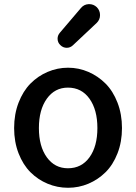

<svg xmlns="http://www.w3.org/2000/svg" viewBox="-20 -890 653 923"><path d="M47.9 -274.4Q47.9 -340.8 69.3 -396.5Q90.8 -452.1 126.5 -488.3Q162.1 -524.4 209 -544.4Q255.9 -564.5 307.1 -564.5Q358.4 -564.5 404.8 -544.4Q451.2 -524.4 487.3 -488.3Q523.4 -452.1 544.9 -396.5Q566.4 -340.8 566.4 -274.4Q566.4 -208 544.9 -152.8Q523.4 -97.7 487.3 -62Q451.2 -26.4 404.8 -6.8Q358.4 12.7 307.1 12.7Q255.9 12.7 209 -6.8Q162.1 -26.4 126.5 -62Q90.8 -97.7 69.3 -152.8Q47.9 -208 47.9 -274.4ZM306.6 -81.1Q372.1 -81.1 410.2 -133.8Q448.2 -186.5 448.2 -274.4Q448.2 -362.3 410.2 -415.5Q372.1 -468.8 306.6 -468.8Q243.2 -468.8 205.1 -415.5Q167 -362.3 167 -274.4Q167 -186.5 205.1 -133.8Q243.2 -81.1 306.6 -81.1ZM330.1 -671.9Q317.4 -660.2 300.8 -660.2Q283.2 -660.2 270.5 -672.9Q256.8 -685.5 256.8 -704.1Q256.8 -719.7 267.6 -732.4L369.1 -851.6Q383.8 -869.1 406.2 -870.1Q408.2 -870.1 409.2 -870.1Q429.7 -870.1 445.3 -855.5Q460.9 -839.8 460.9 -817.4Q460.9 -794.9 444.3 -779.3Z"/></svg>

Font: Gen Jyuu Gothic P Medium
Style: Regular
Weight: 500
Designer: [Source Han Sans]
Ryoko NISHIZUKA  (kana & ideographs); Paul D. Hunt (Latin, Greek & Cyrillic); Wenlong ZHANG  (bopomofo
Version: Version 1.002.20150607